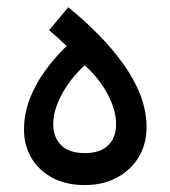

<svg xmlns="http://www.w3.org/2000/svg" viewBox="-20 -518 482 543"><path d="M219.7 -85Q175.3 -85 153 -107.3Q130.6 -129.6 130.6 -166.5Q130.6 -206.3 154.7 -251Q178.7 -295.7 219.7 -333.5Q261.5 -295.2 284.9 -250.7Q308.3 -206.3 308.3 -166.5Q308.3 -129.4 286.1 -107.2Q263.9 -85 219.7 -85ZM219.7 5.4Q271.7 5.4 311.2 -16Q350.6 -37.4 372.6 -74.3Q394.5 -111.3 394.5 -157.5Q394.5 -203.1 377.7 -247.6Q360.8 -292 330.4 -334.8Q300 -377.7 259.9 -418.6Q219.7 -459.5 173.1 -497.6L118.9 -432.6Q132.3 -421.4 144.4 -410.4Q156.5 -399.4 168.5 -387.9Q133.1 -353.8 105.8 -315.4Q78.6 -277.1 63.2 -235.8Q47.9 -194.6 47.9 -151.1Q47.9 -107.2 68.6 -71.7Q89.4 -36.1 127.9 -15.4Q166.5 5.4 219.7 5.4Z"/></svg>

Font: Estedad-FD-VF Thin
Style: Regular
Weight: 100
Designer: Amin Abedi
Version: Version 5.0